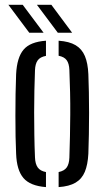

<svg xmlns="http://www.w3.org/2000/svg" viewBox="-20 -777 438 804"><path d="M47.5 -133Q46 -163.5 45.2 -205.2Q44.5 -247 44.5 -293Q44.5 -339 45.2 -384.2Q46 -429.5 47.5 -466.5Q51 -536.5 78.8 -569.2Q106.5 -602 172.5 -606.5V-543Q148 -538.5 137.8 -524.2Q127.5 -510 126.5 -482.5Q125 -442.5 124 -398Q123 -353.5 123 -306.5Q123 -259.5 123.8 -211.8Q124.5 -164 126.5 -118Q127.5 -90.5 138 -75.8Q148.5 -61 172.5 -56.5V6.5Q106.5 1.5 78.2 -31.5Q50 -64.5 47.5 -133ZM225.5 6.5V-56.5Q249.5 -61.5 259.5 -76Q269.5 -90.5 270.5 -116.5Q272 -162 273 -207.2Q274 -252.5 274.2 -298.2Q274.5 -344 273.5 -390.5Q272.5 -437 270.5 -484Q269.5 -511 259.2 -525Q249 -539 225.5 -543.5V-606.5Q270 -603.5 296.5 -587.8Q323 -572 335.5 -542.2Q348 -512.5 350 -466.5Q351.5 -432.5 352.2 -390.5Q353 -348.5 353 -303.8Q353 -259 352.2 -215Q351.5 -171 350 -133Q347.5 -87 335.2 -57.5Q323 -28 296.5 -12.2Q270 3.5 225.5 6.5ZM102.5 -640 15 -757H75L162.5 -640ZM222 -640 134.5 -757H195L282 -640Z"/></svg>

Font: Big Shoulders Stencil Text Thin
Style: Regular
Weight: 400
Version: Version 2.001